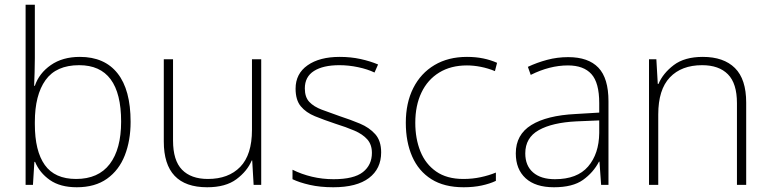

<svg xmlns="http://www.w3.org/2000/svg" viewBox="-20 -780 3251 810"><path d="M127 -535Q127 -509 126 -475Q125 -441 124 -418H127Q145 -471 194.5 -505.5Q244 -540 317 -540Q421 -540 476 -470.5Q531 -401 531 -266Q531 -187 506.5 -124.5Q482 -62 431.5 -26Q381 10 304 10Q234 10 190.5 -20.5Q147 -51 128 -97H125L119 0H88V-760H127ZM314 -505Q217 -505 172 -442Q127 -379 127 -265V-256Q127 -143 169 -84Q211 -25 301 -25Q395 -25 443 -88Q491 -151 491 -267Q491 -505 314 -505Z M1082 -530V0H1050L1044 -103H1042Q1023 -58 977.5 -24Q932 10 854 10Q671 10 671 -183V-530H710V-187Q710 -103 748 -64Q786 -25 857 -25Q944 -25 993.5 -76Q1043 -127 1043 -232V-530Z M1588 -137Q1588 -68 1536.5 -29Q1485 10 1386 10Q1331 10 1287 0Q1243 -10 1214 -24V-64Q1252 -45 1296 -34.5Q1340 -24 1387 -24Q1473 -24 1511 -54Q1549 -84 1549 -135Q1549 -170 1529.5 -192Q1510 -214 1475 -229Q1440 -244 1395 -258Q1347 -274 1309 -289.5Q1271 -305 1249 -331.5Q1227 -358 1227 -406Q1227 -469 1277.5 -504.5Q1328 -540 1413 -540Q1460 -540 1501 -531Q1542 -522 1575 -508L1560 -474Q1531 -488 1491 -496.5Q1451 -505 1412 -505Q1343 -505 1304.5 -480.5Q1266 -456 1266 -407Q1266 -370 1285 -350Q1304 -330 1337 -317.5Q1370 -305 1413 -290Q1459 -275 1498.5 -258.5Q1538 -242 1563 -214Q1588 -186 1588 -137Z M1936 10Q1854 10 1800 -24Q1746 -58 1719 -119.5Q1692 -181 1692 -262Q1692 -346 1723.5 -408.5Q1755 -471 1813 -505.5Q1871 -540 1950 -540Q1987 -540 2018.5 -533.5Q2050 -527 2077 -515L2068 -480Q2039 -492 2008.5 -498Q1978 -504 1950 -504Q1882 -504 1833 -474Q1784 -444 1758 -389.5Q1732 -335 1732 -262Q1732 -195 1753.5 -141.5Q1775 -88 1820 -56.5Q1865 -25 1935 -25Q1973 -25 2008 -32.5Q2043 -40 2072 -52V-17Q2047 -5 2012.5 2.5Q1978 10 1936 10Z M2377 -539Q2462 -539 2504.5 -494.5Q2547 -450 2547 -353V0H2516L2509 -98H2507Q2483 -52 2439.5 -21Q2396 10 2317 10Q2239 10 2197.5 -28Q2156 -66 2156 -133Q2156 -212 2221.5 -252.5Q2287 -293 2408 -299L2508 -305V-345Q2508 -431 2475 -467.5Q2442 -504 2376 -504Q2299 -504 2219 -464L2207 -498Q2245 -516 2288 -527.5Q2331 -539 2377 -539ZM2412 -268Q2310 -263 2253 -231Q2196 -199 2196 -133Q2196 -81 2229 -52.5Q2262 -24 2321 -24Q2415 -24 2461 -77.5Q2507 -131 2508 -219V-272Z M2945 -540Q3033 -540 3080.5 -493Q3128 -446 3128 -347V0H3089V-345Q3089 -428 3051 -466.5Q3013 -505 2942 -505Q2855 -505 2806 -453.5Q2757 -402 2757 -297V0H2718V-530H2749L2755 -426H2758Q2777 -471 2822.5 -505.5Q2868 -540 2945 -540Z"/></svg>

Font: Noto Sans Lao UI ExtLt
Style: Regular
Weight: 200
Designer: Monotype Design Team
Foundry: Monotype Imaging Inc.
Version: Version 2.000; ttfautohint (v1.8.4.7-5d5b)